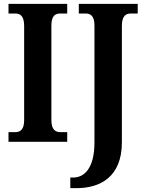

<svg xmlns="http://www.w3.org/2000/svg" viewBox="-20 -734 751 994"><path d="M24 0H328V-50H292C266 -50 246 -64 246 -112V-600C246 -652 265 -664 292 -664H328V-714H24V-664H60C84 -664 105 -652 105 -600V-112C105 -62 84 -50 60 -50H24ZM344 240H377C496 240 611 184 611 3V-600C611 -652 632 -664 657 -664H693V-714H388V-664H424C448 -664 469 -652 469 -603V4C469 140 414 185 360 185H344Z"/></svg>

Font: Noto Serif Bengali Condensed
Style: Bold
Weight: 700
Width: 3
Designer: Juan Bruce, Universal Thirst, Indian Type Foundry and the Monotype Design Team.
Foundry: Monotype Imaging Inc.
Version: Version 2.003